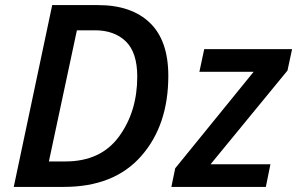

<svg xmlns="http://www.w3.org/2000/svg" viewBox="-20 -734 1167 754"><path d="M34 0H231Q428 0 534.5 -121Q641 -242 641 -436Q641 -575 568.5 -644.5Q496 -714 365 -714H185ZM172 -100 282 -615H353Q429 -615 474 -571.5Q519 -528 519 -433Q519 -296 447.5 -198Q376 -100 237 -100ZM653 0 668 -73 976 -452H763L782 -541H1127L1109 -457L807 -89H1042L1024 0Z"/></svg>

Font: Noto Sans UI Medium
Style: Italic
Weight: 500
Italic angle: -12°
Designer: Monotype Design Team
Foundry: Monotype Imaging Inc.
Version: Version 1.901